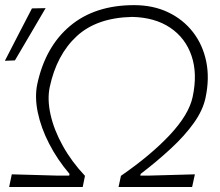

<svg xmlns="http://www.w3.org/2000/svg" viewBox="-22 -746 876 766"><path d="M14.5 0 25 -50.5Q62 -49.5 108.5 -48.2Q155 -47 203 -45.5H254L255.5 -52Q206.5 -109.5 174 -172.8Q141.5 -236 128.8 -297.2Q116 -358.5 126.5 -409.5Q158.5 -559.5 257.5 -642.5Q356.5 -725.5 513 -725.5Q589 -725.5 648.8 -697Q708.5 -668.5 747.8 -618Q787 -567.5 800.8 -500.5Q814.5 -433.5 798 -356Q787.5 -306 751.2 -255.2Q715 -204.5 660.2 -153.8Q605.5 -103 539.5 -52.5L537.5 -45.5H575Q628 -47 673 -48.2Q718 -49.5 755.5 -50.5L744.5 0H451L460.5 -44.5Q580 -127 655.8 -208Q731.5 -289 746.5 -359Q766.5 -452 742.2 -523.2Q718 -594.5 657 -635.5Q596 -676.5 505.5 -678.5Q364 -675.5 284 -601.5Q204 -527.5 176.5 -399Q166 -349.5 179.8 -288.2Q193.5 -227 228.8 -163.8Q264 -100.5 317 -44.5L308 0ZM-2.5 -503.5Q25 -557 51.8 -609Q78.5 -661 105.5 -712.5L160 -713.5Q130 -662 99 -609.5Q68 -557 37.5 -505Z"/></svg>

Font: Commissioner Loud ExtraLight
Style: Italic
Weight: 200
Italic angle: -12°
Designer: Kostas Bartsokas
Foundry: Kostas Bartsokas
Version: Version 1.000; ttfautohint (v1.8.3)